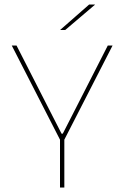

<svg xmlns="http://www.w3.org/2000/svg" viewBox="-20 -844 560 864"><path d="M268.5 -213.5H251L33 -639H54.5L201.5 -351L257 -242.5H262.5L318 -351L465 -639H486.5ZM269.5 0H250V-235.5H269.5ZM251 -709.5 381 -823.5H407V-822.5L273.5 -709H251Z"/></svg>

Font: Anek Kannada Medium Thin
Style: Regular
Weight: 250
Version: Version 1.003